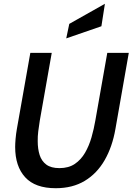

<svg xmlns="http://www.w3.org/2000/svg" viewBox="-20 -979 700 1013"><path d="M274 14Q165.5 14 112.8 -43.8Q60 -101.5 60 -203.5Q60 -220.5 62.2 -246.8Q64.5 -273 69 -298.5L140 -700H253L190 -343Q185 -313 181.8 -286Q178.5 -259 179 -234Q179 -193 189.2 -161Q199.5 -129 224.5 -110.5Q249.5 -92 293.5 -92Q342 -92 374.8 -114.2Q407.5 -136.5 428.8 -173.2Q450 -210 462.8 -254.5Q475.5 -299 483 -343L546 -700H659.5L589 -298.5Q572.5 -204 532 -133.8Q491.5 -63.5 427.2 -24.8Q363 14 274 14ZM329.5 -776.5 345.5 -853 533.5 -959 515 -840.5Z"/></svg>

Font: Cabin SemiCondensedSemiBold
Style: Italic
Weight: 600
Width: 4
Italic angle: -10°
Designer: Pablo Impallari
Foundry: Pablo Impallari. http://www.impallari.com Igino Marini. http://www.ikern.com
Version: Version 3.001